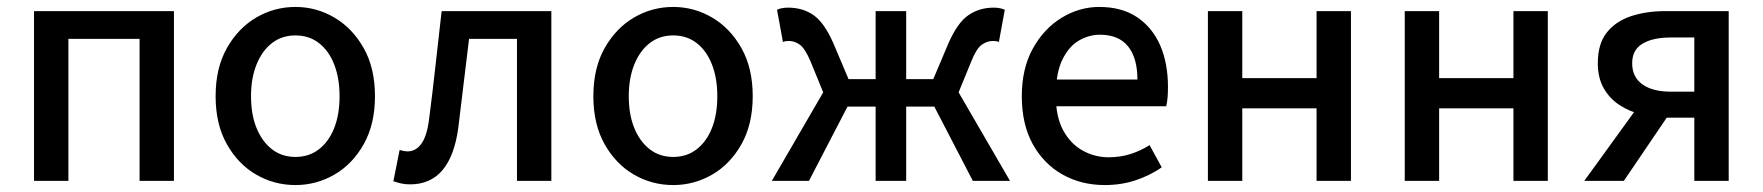

<svg xmlns="http://www.w3.org/2000/svg" viewBox="-20 -521 5077 553"><path d="M78 0V-489H481V0H382V-409H177V0Z M831 12Q770 12 718 -18Q666 -48 633.5 -105.5Q601 -163 601 -244Q601 -325 633.5 -382.5Q666 -440 718 -470.5Q770 -501 831 -501Q891 -501 943 -470.5Q995 -440 1027.5 -382.5Q1060 -325 1060 -244Q1060 -163 1027.5 -105.5Q995 -48 943 -18Q891 12 831 12ZM831 -69Q870 -69 898.5 -91Q927 -113 942.5 -152Q958 -191 958 -244Q958 -296 942.5 -335.5Q927 -375 898.5 -397Q870 -419 831 -419Q792 -419 763.5 -397Q735 -375 719 -335.5Q703 -296 703 -244Q703 -191 719 -152Q735 -113 763.5 -91Q792 -69 831 -69Z M1161 10Q1147 10 1136 7.5Q1125 5 1113 1L1131 -89Q1136 -88 1141.5 -86.5Q1147 -85 1154 -85Q1178 -85 1194 -107.5Q1210 -130 1216 -179Q1226 -256 1234.5 -333.5Q1243 -411 1252 -489H1568V0H1469V-409H1331Q1323 -346 1315.5 -281.5Q1308 -217 1300 -153Q1289 -72 1254.5 -31Q1220 10 1161 10Z M1919 12Q1858 12 1806 -18Q1754 -48 1721.5 -105.5Q1689 -163 1689 -244Q1689 -325 1721.5 -382.5Q1754 -440 1806 -470.5Q1858 -501 1919 -501Q1979 -501 2031 -470.5Q2083 -440 2115.5 -382.5Q2148 -325 2148 -244Q2148 -163 2115.5 -105.5Q2083 -48 2031 -18Q1979 12 1919 12ZM1919 -69Q1958 -69 1986.5 -91Q2015 -113 2030.5 -152Q2046 -191 2046 -244Q2046 -296 2030.5 -335.5Q2015 -375 1986.5 -397Q1958 -419 1919 -419Q1880 -419 1851.5 -397Q1823 -375 1807 -335.5Q1791 -296 1791 -244Q1791 -191 1807 -152Q1823 -113 1851.5 -91Q1880 -69 1919 -69Z M2203 0 2351 -255 2315 -343Q2299 -381 2284 -392Q2269 -403 2252 -403Q2247 -403 2243.5 -402.5Q2240 -402 2235 -400L2218 -493Q2231 -499 2250 -499Q2292 -499 2323 -477.5Q2354 -456 2380 -397L2424 -293H2502V-489H2590V-293H2668L2712 -397Q2738 -456 2769.5 -477.5Q2801 -499 2842 -499Q2860 -499 2874 -493L2857 -400Q2853 -402 2849 -402.5Q2845 -403 2840 -403Q2823 -403 2807.5 -392Q2792 -381 2777 -343L2741 -255L2889 0H2782L2671 -214H2590V0H2502V-214H2421L2310 0Z M3162 12Q3094 12 3040 -18.5Q2986 -49 2954.5 -106Q2923 -163 2923 -244Q2923 -324 2955 -381.5Q2987 -439 3038 -470Q3089 -501 3146 -501Q3211 -501 3255 -471.5Q3299 -442 3321.5 -390.5Q3344 -339 3344 -270Q3344 -256 3343 -242Q3342 -228 3339 -215H2995V-292H3256Q3256 -354 3229 -387.5Q3202 -421 3148 -421Q3117 -421 3088 -404.5Q3059 -388 3040 -349.5Q3021 -311 3021 -245Q3021 -185 3042 -146Q3063 -107 3098 -87.5Q3133 -68 3173 -68Q3207 -68 3236.5 -77.5Q3266 -87 3291 -103L3326 -39Q3293 -16 3251.5 -2Q3210 12 3162 12Z M3459 0V-489H3558V-296H3772V-489H3871V0H3772V-209H3558V0Z M4026 0V-489H4125V-296H4339V-489H4438V0H4339V-209H4125V0Z M4860 0V-182H4779Q4743 -182 4708 -191Q4673 -200 4644.5 -218.5Q4616 -237 4599 -267Q4582 -297 4582 -339Q4582 -395 4608 -427.5Q4634 -460 4678 -474.5Q4722 -489 4777 -489H4959V0ZM4792 -257H4860V-413H4792Q4740 -413 4710.5 -395Q4681 -377 4681 -339Q4681 -299 4710.5 -278Q4740 -257 4792 -257ZM4543 0 4711 -232 4794 -202 4657 0Z"/></svg>

Font: Source Sans 3 Medium
Style: Regular
Weight: 500
Designer: Paul D. Hunt
Foundry: Adobe
Version: Version 3.052;hotconv 1.1.0;makeotfexe 2.6.0